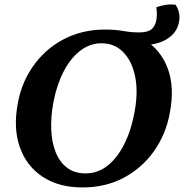

<svg xmlns="http://www.w3.org/2000/svg" viewBox="-20 -815 809 844"><path d="M342.8 9Q237.6 9 166.6 -38.5Q95.6 -85.9 66.6 -169.5Q37.6 -253.2 58.6 -362.5Q72.1 -435.3 106.7 -494.7Q141.3 -554 191.8 -596.8Q242.4 -639.6 305.5 -662.3Q368.6 -685 440.2 -685Q542.4 -685 614.4 -640.8Q686.4 -596.5 717.4 -514Q748.4 -431.4 726 -315.8Q708.4 -222.4 655.6 -148.8Q602.7 -75.1 522.9 -33Q443 9 342.8 9ZM356.1 -52.8Q410.6 -52.8 453.8 -87.5Q497 -122.3 527.4 -183.7Q557.7 -245.1 571.8 -324.8Q587.7 -411.1 574 -478.7Q560.3 -546.3 522 -585.5Q483.8 -624.8 425.9 -624.8Q375.3 -624.8 332.6 -591.9Q289.9 -559 259.9 -501Q229.8 -443.1 215.3 -367.9Q202.8 -302.6 205.2 -245.6Q207.5 -188.6 225 -145.3Q242.4 -102 275.3 -77.4Q308.1 -52.8 356.1 -52.8ZM616.8 -617.9 447.4 -685Q486.7 -685 521.9 -678.7Q557.1 -672.5 589.9 -672.5Q627.8 -672.5 644.7 -685.3Q661.7 -698.1 667.1 -726Q669.6 -741.5 669.6 -754.4Q669.6 -767.3 667.1 -782.8Q686 -790.4 708.6 -793.6Q731.3 -796.9 751.7 -794.3Q761.1 -781 766.4 -760.5Q771.6 -740 766.6 -716.9Q757.6 -671.3 715.8 -644.6Q674 -617.9 616.8 -617.9Z"/></svg>

Font: Vollkorn
Style: Italic
Weight: 400
Italic angle: -11°
Designer: Friedrich Althausen
Foundry: Friedrich Althausen
Version: Version 5.001